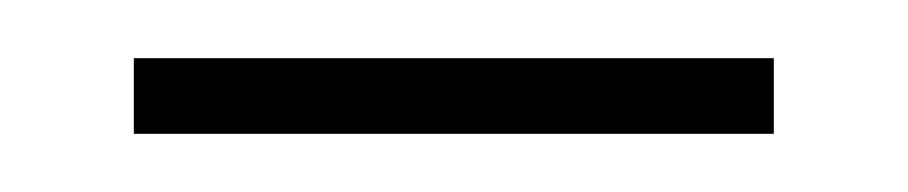

<svg xmlns="http://www.w3.org/2000/svg" viewBox="-20 -305 312 66"><path d="M26 -259H246V-285H26Z"/></svg>

Font: Noto Sans Ethiopic Condensed Thin
Style: Regular
Weight: 100
Width: 3
Designer: Monotype Design Team
Foundry: Monotype Imaging Inc.
Version: Version 2.102